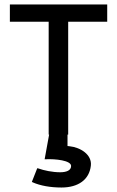

<svg xmlns="http://www.w3.org/2000/svg" viewBox="-20 -600 522 856"><path d="M24 -503H197V0H199L179 110H185C226 108 297 115 297 140C297 160 276 168 248 168C214 168 176 160 151 151L146 150L122 211L126 213C160 228 205 236 254 236C329 236 378 201 385 139C391 89 338 57 290 52C287 52 285 51 281 51V0H284V-503H458V-580H24Z"/></svg>

Font: Charger
Style: Bd
Weight: 400
Designer: Jasper
Foundry: Cannot Into Space Fonts
Version: Version 0.98